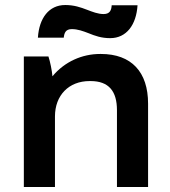

<svg xmlns="http://www.w3.org/2000/svg" viewBox="-20 -745 676 765"><path d="M327 -706C301 -716 275 -725 240 -725C175 -725 136 -673 131 -595H234C236 -613 241 -629 266 -629C290 -629 311 -621 332 -613C359 -602 384 -593 419 -593C484 -593 523 -646 528 -724H425C424 -705 418 -689 393 -689C370 -689 348 -698 327 -706ZM75 0H199V-281C199 -365 254 -422 337 -422H341C414 -422 446 -381 446 -306V0H570V-332C570 -458 504 -530 382 -530H379C308 -530 238 -500 189 -441C187 -464 180 -499 173 -520H75Z"/></svg>

Font: Fixel Display SemiBold
Style: Regular
Weight: 600
Designer: AlfaBravo + MacPaw
Foundry: Kyrylo Tkachov, Marchela Mozhyna, Serhii Makarenko, Maria Weinstein, Zakhar Kryvoshyya
Version: Version 1.211